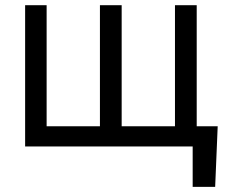

<svg xmlns="http://www.w3.org/2000/svg" viewBox="-20 -566 900 742"><path d="M821.3 -78.1 811.5 156.2H724.6V0H653.3V-78.1ZM77.1 -545.9H160.2V-78.1H366.2V-545.9H450.2V-78.1H656.2V-545.9H740.2V0H77.1Z"/></svg>

Font: Inter
Style: Regular
Weight: 400
Designer: Rasmus Andersson
Foundry: rsms
Version: Version 4.000;git-8c9346024